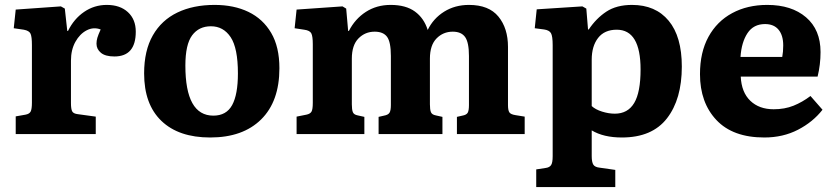

<svg xmlns="http://www.w3.org/2000/svg" viewBox="-20 -546 3400 782"><path d="M44 0V-72L84 -79Q100 -82 105 -92Q110 -102 110 -128V-363Q110 -396 104.5 -408.5Q99 -421 77 -425L36 -431L44 -507L228 -520L244 -511L254 -420H257Q281 -469 322.5 -497.5Q364 -526 415 -526Q469 -526 501 -496.5Q533 -467 533 -417Q533 -316 446 -316Q409 -316 391 -331Q373 -346 373 -368Q373 -380 376.5 -392Q380 -404 390 -426Q361 -437 333 -422.5Q305 -408 287 -375.5Q269 -343 269 -299V-126Q269 -102 274 -92.5Q279 -83 297 -81L370 -71V0Z M836 14Q708 14 637.5 -53.5Q567 -121 567 -247Q567 -340 602.5 -402Q638 -464 702.5 -495Q767 -526 854 -526Q933 -526 992 -497.5Q1051 -469 1084.5 -412Q1118 -355 1118 -268Q1118 -133 1043.5 -59.5Q969 14 836 14ZM849 -75Q902 -75 925.5 -118Q949 -161 949 -247Q949 -350 919.5 -394.5Q890 -439 839 -439Q790 -439 762.5 -402Q735 -365 735 -279Q735 -75 849 -75Z M1188 0V-71L1228 -79Q1243 -82 1248.5 -91Q1254 -100 1254 -127V-366Q1254 -398 1248 -410Q1242 -422 1219 -425L1180 -431L1188 -507L1375 -520L1390 -511L1398 -420H1401Q1426 -469 1470 -497.5Q1514 -526 1571 -526Q1633 -526 1670 -499Q1707 -472 1722 -424Q1745 -471 1789 -498.5Q1833 -526 1890 -526Q1971 -526 2010 -478.5Q2049 -431 2049 -355V-118Q2049 -97 2054.5 -88.5Q2060 -80 2080 -77L2117 -71V0H1841V-70L1863 -75Q1880 -78 1885 -87Q1890 -96 1890 -118V-318Q1890 -373 1874.5 -395Q1859 -417 1824 -417Q1785 -417 1758 -389.5Q1731 -362 1731 -307V-121Q1731 -100 1735 -89.5Q1739 -79 1755 -76L1782 -70V0H1522V-70L1544 -75Q1561 -78 1566.5 -87Q1572 -96 1572 -118V-318Q1572 -375 1556.5 -396Q1541 -417 1506 -417Q1467 -417 1440 -389.5Q1413 -362 1413 -307V-121Q1413 -100 1417 -89.5Q1421 -79 1437 -76L1464 -70V0Z M2164 216V144L2203 138Q2218 136 2224.5 126.5Q2231 117 2231 90V-362Q2231 -399 2224 -411Q2217 -423 2196 -426L2158 -431L2166 -508L2352 -520L2368 -511L2375 -426H2378Q2408 -471 2449.5 -498.5Q2491 -526 2554 -526Q2650 -526 2703.5 -461.5Q2757 -397 2757 -275Q2757 -142 2696.5 -64Q2636 14 2513 14Q2438 14 2390 -15V90Q2390 114 2396.5 124.5Q2403 135 2423 137L2486 146V216ZM2484 -83Q2537 -83 2563 -126.5Q2589 -170 2589 -263Q2589 -425 2492 -425Q2442 -425 2416 -391.5Q2390 -358 2390 -303V-114Q2405 -100 2432 -91.5Q2459 -83 2484 -83Z M3093 14Q2965 14 2898 -57Q2831 -128 2831 -244Q2831 -333 2865.5 -396Q2900 -459 2962 -492.5Q3024 -526 3105 -526Q3204 -526 3263 -475.5Q3322 -425 3322 -334Q3322 -283 3310 -234H2997Q3000 -170 3036 -135.5Q3072 -101 3131 -101Q3176 -101 3212 -115.5Q3248 -130 3281 -155L3330 -99Q3291 -49 3230 -17.5Q3169 14 3093 14ZM2996 -314H3166Q3170 -335 3170 -361Q3170 -402 3151 -425Q3132 -448 3096 -448Q3049 -448 3024.5 -411Q3000 -374 2996 -314Z"/></svg>

Font: Literata
Style: Bold
Weight: 700
Designer: Latin by Veronika Burian and Jose Scaglione. Greek by Irene Vlachou. Cyrillic by Vera Evstafieva.
Foundry: TypeTogether
Version: Version 3.103; ttfautohint (v1.8.4.7-5d5b);gftools[0.9.29]